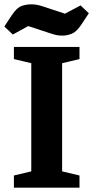

<svg xmlns="http://www.w3.org/2000/svg" viewBox="-29 -864 429 884"><path d="M35 -56 115 -75V-573L35 -592V-648H337V-592L257 -573V-75L337 -56V0H35ZM258 -700Q243 -700 231 -702.5Q219 -705 201 -711L101 -744L30 -705L-9 -742L26 -795Q48 -828 69.5 -836Q91 -844 113 -844Q128 -844 140 -842Q152 -840 170 -834L270 -801L342 -839L380 -803L345 -750Q323 -717 301 -708.5Q279 -700 258 -700Z"/></svg>

Font: Faustina VF Beta
Style: Regular
Weight: 400
Designer: Alfonso Garcia
Foundry: Omnibus-Type
Version: Version 1.006